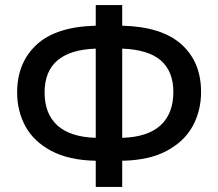

<svg xmlns="http://www.w3.org/2000/svg" viewBox="-20 -738 865 762"><path d="M465 -636Q622 -632 700 -562Q778 -492 778 -373Q778 -299 745 -238Q712 -177 642 -139.5Q572 -102 465 -100V4H360V-100Q253 -102 183 -139.5Q113 -177 80.5 -237.5Q48 -298 48 -371Q48 -489 125 -560.5Q202 -632 360 -636V-718H465ZM157 -371Q157 -286 208 -240Q259 -194 360 -191V-545Q157 -538 157 -371ZM465 -191Q566 -194 617 -240.5Q668 -287 668 -373Q668 -454 619 -497.5Q570 -541 465 -545Z"/></svg>

Font: Noto Sans Armenian Medium
Style: Regular
Weight: 500
Designer: Monotype Design team
Foundry: Monotype Imaging Inc.
Version: Version 1.000